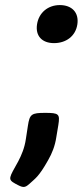

<svg xmlns="http://www.w3.org/2000/svg" viewBox="-20 -565 326 757"><path d="M193 -395C240 -395 278 -422 285 -469C292 -516 263 -545 216 -545C169 -545 133 -515 126 -469C119 -423 146 -395 193 -395ZM40 159C71 176 77 177 97 159C118 139 132 134 170 66C185 40 197 10 202 -24L210 -72C217 -116 212 -120 158 -120C104 -120 97 -115 90 -69L82 -17C77 18 65 46 52 71C16 136 9 142 40 159Z"/></svg>

Font: Asimov Print
Style: AIt
Weight: 500
Designer: Google
Version: Version 2.000980: 2014